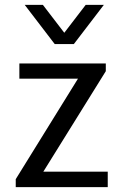

<svg xmlns="http://www.w3.org/2000/svg" viewBox="-20 -773 511 793"><path d="M45 0V-33L302 -448H60V-511H417V-479L159 -64H425V0ZM409 -753 285 -591H206L82 -753H157L269 -607H222L334 -753Z"/></svg>

Font: Chivo Medium Light
Style: Regular
Weight: 300
Version: Version 2.002